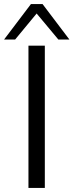

<svg xmlns="http://www.w3.org/2000/svg" viewBox="-43 -918 359 938"><path d="M-23 -725 108 -898H165L296 -725H242L136 -852Q108 -817 31 -725ZM96 0V-695H176V0Z"/></svg>

Font: Coval
Style: ExtraLight
Weight: 250
Foundry: Context Ltd
Version: Version 001.000